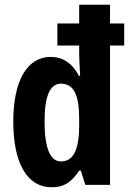

<svg xmlns="http://www.w3.org/2000/svg" viewBox="-20 -780 544 810"><path d="M198 10C251 10 281 -11 314 -60H321L340 0H444V-588H504V-681H444V-760H314V-681H222V-588H314V-553C314 -533 316 -501 318 -460H313C285 -514 244 -540 194 -540C94 -540 36 -439 36 -267C36 -94 93 10 198 10ZM237 -99C192 -99 168 -155 168 -267C168 -373 190 -427 237 -427C291 -427 314 -381 314 -278V-252C314 -146 289 -99 237 -99Z"/></svg>

Font: Noto Sans Ethiopic ExtraCondensed
Style: Bold
Weight: 700
Width: 2
Designer: Monotype Design Team
Foundry: Monotype Imaging Inc.
Version: Version 2.102